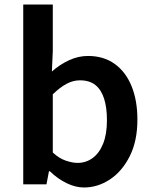

<svg xmlns="http://www.w3.org/2000/svg" viewBox="-20 -817 677 851"><path d="M352 14Q315 14 275.5 -5Q236 -24 201 -58H197L186 0H83V-797H214V-591L210 -500Q245 -531 286 -550Q327 -569 370 -569Q439 -569 488 -534Q537 -499 563 -435.5Q589 -372 589 -287Q589 -192 555 -124.5Q521 -57 467 -21.5Q413 14 352 14ZM324 -95Q361 -95 390.5 -116.5Q420 -138 437 -180Q454 -222 454 -284Q454 -340 441.5 -379.5Q429 -419 403 -440Q377 -461 334 -461Q304 -461 275 -445.5Q246 -430 214 -399V-141Q242 -115 271.5 -105Q301 -95 324 -95Z"/></svg>

Font: Noto Sans TC Thin SemiBold
Style: Regular
Weight: 600
Version: Version 2.004-H2;hotconv 1.0.118;makeotfexe 2.5.65603